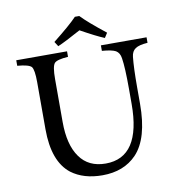

<svg xmlns="http://www.w3.org/2000/svg" viewBox="-90 -900 915 994"><g transform="rotate(-10 367.5 -402.5)"><path d="M520 -709 504 -684Q462 -701 381 -746Q297 -700 259 -684L243 -709Q333 -780 370 -819H393Q430 -780 520 -709ZM717 -650V-621Q672 -618 653 -605Q633 -592 630 -562Q624 -506 624 -404V-317Q624 -135 549 -56Q482 14 369 14Q270 14 206 -34Q119 -102 119 -272V-519Q119 -585 106 -601Q92 -616 32 -621V-650H299V-621Q240 -617 227 -602Q213 -586 213 -519V-294Q213 -173 260 -108Q306 -43 396 -43Q581 -43 581 -324V-404Q581 -515 573 -565Q569 -594 549 -606Q529 -617 477 -621V-650Z"/></g></svg>

Font: Triodion
Style: Regular
Weight: 400
Version: Version 1.201; ttfautohint (v1.8.4.7-5d5b)